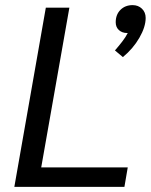

<svg xmlns="http://www.w3.org/2000/svg" viewBox="-20 -730 589 750"><path d="M159 -700H251L141 -76H479L466 0H36ZM549 -660Q549 -625 524.5 -582.5Q500 -540 460 -507L429 -533Q443 -549 457 -567Q471 -585 479 -601H477Q457 -601 444.5 -612.5Q432 -624 432 -643Q432 -673 450.5 -691.5Q469 -710 498 -710Q520 -710 534.5 -696Q549 -682 549 -660Z"/></svg>

Font: Sarabun
Style: Italic
Weight: 400
Italic angle: -10°
Designer: Suppakit Chalermlarp | Katatrad Co.,Ltd.
Foundry: Cadson Demak Co.,Ltd.
Version: Version 1.000; ttfautohint (v1.6)